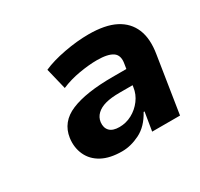

<svg xmlns="http://www.w3.org/2000/svg" viewBox="-85 -821 573 549"><g transform="rotate(-30 201.5 -547.0)"><path d="M177 -378Q137 -378 111 -392Q85 -406 73.5 -431Q62 -456 66 -486Q73 -535 122 -555.5Q171 -576 259 -576H311L304 -527H254Q226 -527 207.5 -522Q189 -517 178 -506.5Q167 -496 165 -481Q163 -463 173 -452.5Q183 -442 205 -442Q227 -442 246.5 -452.5Q266 -463 279.5 -481Q293 -499 296 -521L307 -591Q312 -618 296 -629Q280 -640 244 -640Q218 -640 185.5 -634.5Q153 -629 125 -617L108 -687Q137 -700 179.5 -708Q222 -716 260 -716Q315 -716 348 -699Q381 -682 394.5 -649.5Q408 -617 400 -569L371 -384H279L289 -445H286Q266 -408 236 -393Q206 -378 177 -378Z"/></g></svg>

Font: Nunito Sans 7pt ExtraBold
Style: Italic
Weight: 800
Italic angle: -9°
Designer: Vernon Adams
Foundry: Vernon Adams
Version: Version 3.101;gftools[0.9.27]